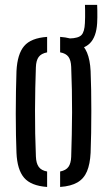

<svg xmlns="http://www.w3.org/2000/svg" viewBox="-20 -757 437 784"><path d="M47.3 -133.1Q45.9 -163.7 45.2 -205.3Q44.4 -247 44.4 -293.1Q44.4 -339.1 45.2 -384.2Q45.9 -429.3 47.3 -466.6Q50.8 -536.5 78.7 -569.1Q106.5 -601.8 172.4 -606.4V-543.2Q148.1 -538.5 137.8 -524.2Q127.4 -509.8 126.5 -482.3Q125.1 -442.4 124.1 -397.9Q123.2 -353.4 123 -306.4Q122.8 -259.4 123.7 -211.8Q124.7 -164.2 126.6 -117.8Q127.6 -90.4 138.1 -75.7Q148.6 -60.9 172.4 -56.7V6.4Q106.4 1.7 78.3 -31.3Q50.2 -64.3 47.3 -133.1ZM225.5 6.4V-56.7Q249.6 -61.4 259.7 -75.9Q269.7 -90.4 270.7 -116.5Q272.2 -161.9 273.1 -207.2Q274.1 -252.5 274.3 -298.3Q274.5 -344.1 273.5 -390.4Q272.6 -436.8 270.7 -484Q269.7 -510.9 259.5 -525Q249.2 -539.1 225.5 -543.3V-606.4Q270 -603.3 296.4 -587.7Q322.9 -572.2 335.3 -542.3Q347.8 -512.5 350 -466.6Q351.4 -432.6 352.2 -390.7Q352.9 -348.7 352.9 -303.8Q352.9 -258.8 352.2 -215Q351.4 -171.2 350 -133.1Q347.7 -87.1 335.2 -57.4Q322.8 -27.8 296.3 -12.2Q269.9 3.3 225.5 6.4ZM264.3 -553.5Q251.3 -553.5 238.3 -555.6L237.2 -600Q243.6 -600 251.3 -600Q258.9 -600 264.5 -600Q300.4 -600.9 312.8 -614.1Q325.2 -627.3 326.7 -662.7Q327.3 -673.3 327.5 -686.9Q327.8 -700.5 327.5 -713.8Q327.3 -727.2 326.9 -737.1H376.7Q377.2 -726.9 377.4 -713.5Q377.7 -700.1 377.5 -686.6Q377.3 -673.2 376.7 -662.8Q373.4 -606.5 346.8 -580Q320.2 -553.5 264.3 -553.5Z"/></svg>

Font: Big Shoulders Stencil Text Thin
Style: Regular
Weight: 100
Designer: Patric King
Foundry: XO Type Co
Version: Version 2.001